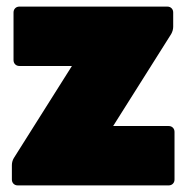

<svg xmlns="http://www.w3.org/2000/svg" viewBox="-20 -562 565 582"><path d="M34 0Q26 0 21 -5Q16 -10 16 -18V-61Q16 -73 22 -83L198 -362H39Q31 -362 26 -367Q21 -372 21 -380V-524Q21 -532 26 -537Q31 -542 39 -542H487Q495 -542 500 -537Q505 -532 505 -524V-481Q505 -470 499 -459L323 -180H491Q499 -180 504 -175Q509 -170 509 -162V-18Q509 -10 504 -5Q499 0 491 0Z"/></svg>

Font: LINE Seed Sans TH App Heavy
Style: Regular
Weight: 900
Designer: Dalton Maag Ltd | Thai characters by Cadson Demak Co.,Ltd.
Foundry: Dalton Maag Ltd
Version: Version 1.003